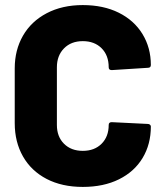

<svg xmlns="http://www.w3.org/2000/svg" viewBox="-20 -728 649 756"><path d="M38 -243V-459Q38 -531 70.5 -587.5Q103 -644 164 -676Q225 -708 306 -708Q387 -708 447.5 -678Q508 -648 541 -594Q574 -540 574 -472Q574 -461 562 -461L420 -452Q408 -452 408 -463Q408 -510 380 -538Q352 -566 306 -566Q260 -566 232 -537.5Q204 -509 204 -463V-236Q204 -190 232 -162Q260 -134 306 -134Q352 -134 380 -162Q408 -190 408 -236Q408 -247 420 -247L562 -240Q567 -240 570.5 -237Q574 -234 574 -230Q574 -160 541.5 -106Q509 -52 448.5 -22Q388 8 306 8Q224 8 163.5 -23.5Q103 -55 70.5 -112Q38 -169 38 -243Z"/></svg>

Font: Barlow GEO ExtraBold
Style: Regular
Weight: 800
Designer: Jeremy Tribby
Foundry: Tribby Type
Version: Version 1.408